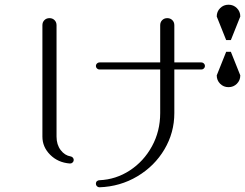

<svg xmlns="http://www.w3.org/2000/svg" viewBox="-20 -800 1040 815"><path d="M387 -20Q387 -27 391.5 -31Q396 -35 402 -35Q472 -38 531 -76.5Q590 -115 625 -179Q660 -243 660 -320V-505H402Q396 -505 391.5 -509.5Q387 -514 387 -520Q387 -526 391.5 -530.5Q396 -535 402 -535H660V-693Q660 -706 668.5 -714.5Q677 -723 690 -723Q703 -723 711.5 -714.5Q720 -706 720 -693V-535H835Q841 -535 845.5 -530.5Q850 -526 850 -520Q850 -514 845.5 -509.5Q841 -505 835 -505H720V-320Q720 -237 678 -166Q636 -95 563 -51.5Q490 -8 402 -5Q396 -5 391.5 -9.5Q387 -14 387 -20ZM160 -220V-693Q160 -706 168.5 -714.5Q177 -723 190 -723Q203 -723 211.5 -714.5Q220 -706 220 -693V-220Q220 -186 237.5 -163Q255 -140 280 -136Q286 -135 289.5 -130.5Q293 -126 293 -121Q293 -115 288.5 -110.5Q284 -106 278 -106H276Q226 -110 193 -143Q160 -176 160 -220ZM950 -780Q971 -780 985.5 -765.5Q1000 -751 1000 -730L960 -630H940L900 -730Q900 -751 914.5 -765.5Q929 -780 950 -780ZM900 -480 940 -580H960L1000 -480Q1000 -459 985.5 -444.5Q971 -430 950 -430Q929 -430 914.5 -444.5Q900 -459 900 -480Z"/></svg>

Font: GL-CurulMinamoto Light
Style: Regular
Weight: 300
Designer: Eunice (kana); Ryoko NISHIZUKA 西塚涼子 (ideographs); Frank Grießhammer (Latin, Greek & Cyrillic); Wenlong ZHANG
Foundry: Gutenberg Labo; Adobe
Version: Version 1.002